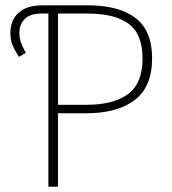

<svg xmlns="http://www.w3.org/2000/svg" viewBox="-20 -702 647 722"><path d="M552 -483Q552 -375 486 -325.5Q420 -276 304 -276H198V0H162V-651H135Q94 -651 73.5 -631Q53 -611 53 -579Q53 -557 59 -541.5Q65 -526 77 -503L51 -488Q35 -514 27 -532.5Q19 -551 19 -579Q19 -626 50 -654Q81 -682 139 -682H309Q428 -682 490 -634Q552 -586 552 -483ZM516 -482Q516 -573 464.5 -612Q413 -651 309 -651H198V-308H307Q406 -308 461 -348Q516 -388 516 -482Z"/></svg>

Font: FiraGO UltraLight
Style: Regular
Weight: 200
Designer: bBox Type
Foundry: bBox Type GmbH
Version: Version 1.001